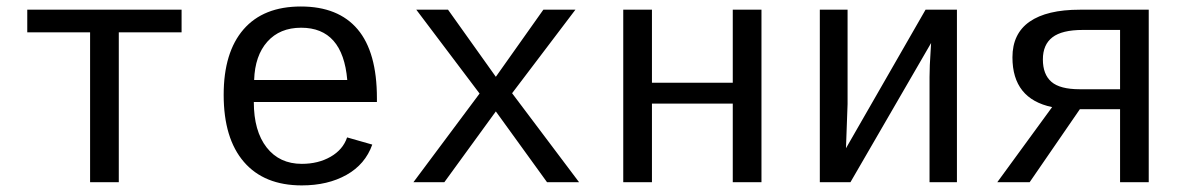

<svg xmlns="http://www.w3.org/2000/svg" viewBox="-20 -558 3641 588"><path d="M63.5 -528.3H536.1V-459H343.8V0H255.9V-459H63.5Z M757.3 -245.6Q757.3 -156.7 796.6 -106.4Q835.9 -56.2 904.3 -56.2Q954.6 -56.2 992.4 -77.9Q1030.3 -99.6 1043 -137.2L1120.1 -115.2Q1098.6 -54.7 1041.3 -22.5Q983.9 9.8 904.3 9.8Q789.1 9.8 727.1 -62Q665 -133.8 665 -267.6Q665 -397.9 725.8 -468Q786.6 -538.1 901.4 -538.1Q1016.1 -538.1 1075.2 -468.3Q1134.3 -398.4 1134.3 -257.3V-245.6ZM902.3 -473.1Q836.9 -473.1 798.8 -430.4Q760.7 -387.7 758.3 -313H1043.5Q1029.8 -473.1 902.3 -473.1Z M1655.3 0 1498.5 -216.8 1340.8 0H1246.1L1448.7 -271.5L1254.9 -528.3H1352.1L1498.5 -322.8L1644 -528.3H1742.2L1548.3 -272.5L1753.4 0Z M1976.6 -528.3V-304.7H2224.1V-528.3H2312V0H2224.1V-240.7H1976.6V0H1888.7V-528.3Z M2575.7 -528.3V-239.3L2570.8 -104L2814.5 -528.3H2910.6V0H2826.7V-322.3Q2826.7 -354 2830.1 -402.8L2831.5 -426.3L2584.5 0H2490.7V-528.3Z M3287.1 -223.6 3133.3 0H3034.2L3202.1 -230Q3080.6 -255.4 3080.6 -382.3Q3080.6 -455.1 3133.3 -491.7Q3186 -528.3 3287.1 -528.3H3498V0H3410.2V-223.6ZM3410.2 -466.3H3295.9Q3232.4 -466.3 3203.1 -443.8Q3173.8 -421.4 3173.8 -376Q3173.8 -330.1 3200 -307.4Q3226.1 -284.7 3286.6 -284.7H3410.2Z"/></svg>

Font: Courier New
Style: Regular
Weight: 400
Designer: Steve Matteson
Foundry: Ascender Corporation
Version: Version 2.00.3